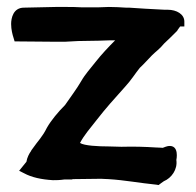

<svg xmlns="http://www.w3.org/2000/svg" viewBox="-20 -522 563 552"><path d="M12 -453C12 -437 16 -422 19 -413L22 -403L136 -402H167L204 -404C225 -404 243 -405 264 -405L294 -406H311C293 -388 272 -366 254 -343C240 -325 225 -309 213 -288C201 -267 182 -242 167 -220C147 -200 127 -176 115 -155C101 -127 92 -121 71 -91L70 -90V-89C63 -79 58 -69 56 -57L35 -31L49 -24C71 -12 99 -6 132 -4H133C143 -4 151 -4 165 -6H187L189 -7L271 -8C277 -8 282 -7 292 -7C340 -4 380 4 430 9L436 10C442 6 443 4 451 -1C473 -10 491 -35 487 -62C487 -62 497 -107 463 -102C458 -101 456 -100 448 -97C444 -97 437 -98 428 -98C397 -100 366 -101 329 -100C316 -100 305 -101 292 -101C263 -101 222 -103 210 -111C222 -134 240 -154 257 -176C285 -212 306 -235 340 -273C356 -290 369 -311 382 -327C395 -339 407 -353 417 -363C428 -374 439 -381 452 -397C463 -407 478 -422 490 -434V-435C493 -439 496 -443 498 -446H510V-460C510 -481 488 -494 462 -494H453L397 -497L351 -500H342C327 -501 309 -502 293 -502L265 -501H213C200 -502 184 -502 170 -502H140L49 -500C18 -500 12 -470 12 -453Z"/></svg>

Font: Vapor
Style: ExBd
Weight: 800
Foundry: Cannot Into Space Fonts
Version: Version 0.179